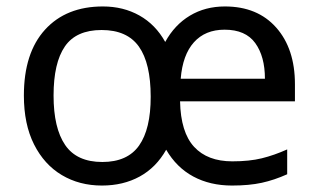

<svg xmlns="http://www.w3.org/2000/svg" viewBox="-20 -565 986 595"><path d="M677 -545Q778 -545 836 -479.5Q894 -414 894 -304V-251H538Q540 -155 581.5 -110Q623 -65 700 -65Q753 -65 791.5 -74.5Q830 -84 870 -102V-25Q830 -7 791 1.5Q752 10 699 10Q631 10 579 -18Q527 -46 495 -101Q464 -46 413 -18Q362 10 296 10Q226 10 171.5 -22.5Q117 -55 85.5 -117.5Q54 -180 54 -269Q54 -401 119.5 -473Q185 -545 299 -545Q362 -545 412 -517Q462 -489 492 -435Q521 -488 568.5 -516.5Q616 -545 677 -545ZM676 -473Q616 -473 581 -434Q546 -395 540 -321H801Q801 -390 771 -431.5Q741 -473 676 -473ZM295 -472Q216 -472 181 -421Q146 -370 146 -269Q146 -168 182 -115.5Q218 -63 297 -63Q375 -63 411 -114Q447 -165 447 -265Q447 -369 410.5 -420.5Q374 -472 295 -472Z"/></svg>

Font: Noto Sans Phoenician
Style: Regular
Weight: 400
Designer: Monotype Design Team
Foundry: Monotype Imaging Inc.
Version: Version 2.001; ttfautohint (v1.8.4.7-5d5b)